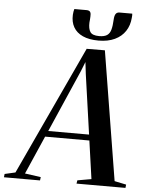

<svg xmlns="http://www.w3.org/2000/svg" viewBox="-134 -1011 805 1061"><g transform="rotate(5 268.0 -481.0)"><path d="M-71.5 0 -69.5 -18.5 -10.5 -32 322 -747 423 -747.5 539.5 -32 604.5 -18.5 602.5 0H331L334 -18.5L411 -32L381 -243.5H135.5L42.5 -31L131 -18.5L128.5 0ZM150 -276H376.5L329.5 -606.5L321.5 -673.5L300.5 -620.5ZM302.5 -960Q318.5 -960 323.5 -951.2Q328.5 -942.5 327 -926Q327 -917 326 -908.8Q325 -900.5 324.5 -893.5Q323 -859 334.8 -841Q346.5 -823 384.5 -823Q413 -823 428 -833Q443 -843 449 -864.5Q455 -886 456.5 -920Q457.5 -942 464.2 -952.2Q471 -962.5 485.5 -962.5H556Q556.5 -957.5 556.5 -952.2Q556.5 -947 555.5 -939.5Q552.5 -897.5 531.5 -865.5Q510.5 -833.5 473 -815.8Q435.5 -798 383 -798Q330.5 -798 295.5 -814Q260.5 -830 244 -859Q227.5 -888 229.5 -927.5Q230 -938 231.5 -945.5Q233 -953 235 -960Z"/></g></svg>

Font: Merriweather 144pt Medium
Style: Italic
Weight: 500
Italic angle: -7.8°
Version: Version 2.101